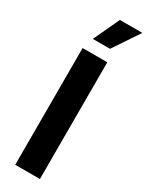

<svg xmlns="http://www.w3.org/2000/svg" viewBox="-247 -997 795 1036"><g transform="rotate(30 150.5 -479.5)"><path d="M217 -727.3V0H63.2V-727.3ZM86.3 -797.6 161.6 -959.2H301.5L193.2 -797.6Z"/></g></svg>

Font: Inter Zeller
Style: Bold
Weight: 700
Designer: Rasmus Andersson; Joe Bland
Foundry: zeller
Version: Version 3.015;git-dec3a8cb1